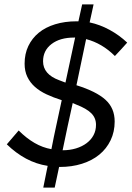

<svg xmlns="http://www.w3.org/2000/svg" viewBox="-20 -779 599 874"><path d="M177 75Q182 50 187 25.5Q192 1 197 -24Q145 -32 98.5 -57Q52 -82 11 -122L65 -185Q100 -150 137 -128.5Q174 -107 214 -100Q225 -157 237 -211.5Q249 -266 261 -323Q223 -335 192 -349.5Q161 -364 139 -383.5Q117 -403 104.5 -429Q92 -455 92 -489Q92 -534 109 -569.5Q126 -605 156.5 -630Q187 -655 231 -668.5Q275 -682 329 -682H337Q342 -702 345.5 -720.5Q349 -739 354 -759H406Q401 -738 397 -717.5Q393 -697 388 -677Q435 -667 479 -643Q523 -619 559 -585Q545 -569 531 -554Q517 -539 503 -524Q445 -582 372 -601Q361 -548 350 -496Q339 -444 328 -391Q418 -363 460 -325Q502 -287 502 -226Q502 -179 483.5 -140.5Q465 -102 432 -75Q399 -48 353 -33.5Q307 -19 252 -19H249Q244 5 239 28Q234 51 229 75ZM249 -414Q257 -411 263.5 -408.5Q270 -406 278 -403Q289 -454 300 -505.5Q311 -557 322 -608H318H317Q253 -608 214.5 -578.5Q176 -549 176 -500Q176 -441 249 -414ZM327 -303Q323 -305 319 -306.5Q315 -308 311 -310Q299 -256 287.5 -202.5Q276 -149 265 -95Q298 -95 326 -103.5Q354 -112 374.5 -127.5Q395 -143 406 -164Q417 -185 417 -211Q417 -242 395.5 -263.5Q374 -285 327 -303Z"/></svg>

Font: Rosa Sans
Style: Italic
Weight: 400
Italic angle: -12°
Designer: Pentagram / MCKL
Foundry: Pentagram / MCKL
Version: Version 1.005;September 16, 2019;FontCreator 11.5.0.2425 64-